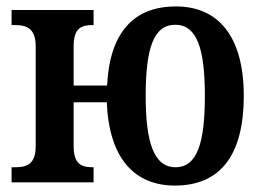

<svg xmlns="http://www.w3.org/2000/svg" viewBox="-20 -567 828 597"><path d="M524 10C664 10 738 -83 738 -269C738 -455 658 -547 527 -547C395 -547 321 -465 313 -301H209V-423C209 -479 232 -489 267 -489H271V-536H16V-489H28C62 -489 91 -479 91 -423V-113C91 -56 63 -47 28 -47H16V0H271V-47H268C234 -47 209 -56 209 -113V-249H312C319 -76 397 10 524 10ZM526 -47C458 -47 433 -125 433 -269C433 -415 457 -490 525 -490C593 -490 617 -414 617 -269C617 -125 594 -47 526 -47Z"/></svg>

Font: Noto Serif Condensed Semi
Style: Regular
Weight: 600
Width: 3
Designer: Monotype Design Team
Foundry: Monotype Imaging Inc.
Version: Version 1.002